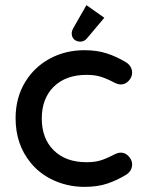

<svg xmlns="http://www.w3.org/2000/svg" viewBox="-20 -709 561 745"><path d="M98.1 -78.6Q40.5 -149.4 40.5 -250Q40.5 -329.6 77.6 -390.6Q113.3 -449.2 173.6 -481.7Q233.9 -514.2 307.6 -514.2Q357.4 -514.2 395 -501.5Q433.1 -489.3 470.7 -466.3Q474.6 -463.9 479 -459.5Q492.7 -445.8 492.7 -426.8Q492.7 -408.7 478 -394Q465.3 -381.3 449.2 -381.3Q438 -381.3 425.3 -387.7Q391.6 -405.3 369.6 -411.6Q347.7 -418.5 315.4 -418.5Q234.9 -418.5 187.5 -371.6Q142.1 -325.7 142.1 -249Q142.1 -171.4 188.7 -125.5Q235.4 -79.6 315.4 -79.6Q347.7 -79.6 369.6 -86.4Q390.1 -92.3 425.3 -110.4Q438 -116.7 449.2 -116.7Q466.3 -116.7 479.5 -102.3Q492.7 -87.9 492.7 -71.3Q492.7 -46.9 470.7 -31.7Q433.1 -8.8 395.3 3.7Q357.4 16.1 307.6 16.1Q236.8 16.1 175.3 -15.6Q129.4 -39.6 98.1 -78.6ZM384.8 -640.1 317.4 -560.1Q307.1 -547.4 291 -547.4Q284.2 -547.4 278.3 -549.8Q268.6 -553.2 263.2 -561.5Q258.3 -569.3 258.3 -580.1Q258.3 -589.4 265.6 -602.1L315.4 -689Z"/></svg>

Font: YuPearl-Medium
Style: Medium
Weight: 500
Designer: Max Yao
Foundry: Max-Everyday
Version: Version 1.011; ttfautohint (v1.8.3)